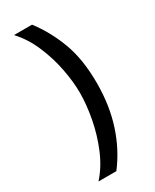

<svg xmlns="http://www.w3.org/2000/svg" viewBox="-205 -759 728 903"><g transform="rotate(-30 159.5 -307.5)"><path d="M44 90H141Q203 9 236 -92.5Q269 -194 269 -315Q269 -444 234 -537.5Q199 -631 142 -705H44Q90 -656 119.5 -587.5Q149 -519 163 -447Q177 -375 177 -315Q177 -252 163 -177Q149 -102 119.5 -31.5Q90 39 44 90Z"/></g></svg>

Font: Kulim Park SemiBold
Style: Regular
Weight: 600
Designer: Noponies / Dale Sattler
Foundry: Noponies
Version: Version 1.000; ttfautohint (v1.8.3)